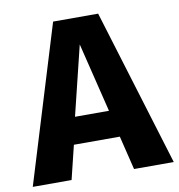

<svg xmlns="http://www.w3.org/2000/svg" viewBox="-91 -784 799 857"><g transform="rotate(-10 308.5 -355.5)"><path d="M410.3 -153.3H202.1L164.6 0H-11.3L206.2 -710.8H410.3L627.7 0H447.7ZM228.7 -275.4H382.6L305.6 -589.7Z"/></g></svg>

Font: FiraCode Nerd Font
Style: Bold
Weight: 700
Designer: Carrois Corporate, Edenspiekermann AG, Nikita Prokopov
Foundry: Carrois Corporate, Edenspiekermann AG, Nikita Prokopov
Version: Version 6.002;Nerd Fonts 2.1.0